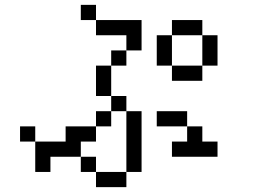

<svg xmlns="http://www.w3.org/2000/svg" viewBox="-20 -770 1040 790"><path d="M375 -687.5H312.5V-750H375ZM62.5 -250H125V-187.5H62.5ZM125 -187.5H250V-250H375V-187.5H312.5V-125H187.5V-62.5H125ZM312.5 -125H375V-62.5H312.5ZM375 -62.5H500V0H375ZM375 -312.5H437.5V-250H375ZM375 -500H437.5V-375H375ZM375 -687.5H562.5V-562.5H500V-625H375ZM437.5 -375H500V-312.5H437.5ZM437.5 -562.5H500V-500H437.5ZM500 -312.5H562.5V-62.5H500ZM625 -312.5H750V-250H625ZM625 -625H687.5V-500H625ZM687.5 -187.5H750V-250H812.5V-187.5H875V-125H687.5ZM687.5 -500H812.5V-437.5H687.5ZM687.5 -687.5H812.5V-625H687.5ZM812.5 -625H875V-500H812.5Z"/></svg>

Font: 寒蝉点阵体 16px
Style: Regular
Weight: 400
Designer: Designed by Warren2060
Foundry: ChillType
Version: Version 1.000